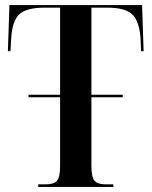

<svg xmlns="http://www.w3.org/2000/svg" viewBox="-20 -734 595 754"><path d="M130 0V-10H160Q192 -10 204 -24.5Q216 -39 216 -82V-352H92V-362H216V-704H156Q84 -704 56 -678Q28 -652 24 -583L21 -533H11L17 -714H538L544 -533H534L532 -583Q527 -652 499 -678Q471 -704 400 -704H339V-362H462V-352H339V-82Q339 -39 351 -24.5Q363 -10 395 -10H425V0Z"/></svg>

Font: Noto Serif Display Condensed SemiBold
Style: Regular
Weight: 600
Width: 3
Designer: Monotype Design Team
Foundry: Monotype Imaging Inc.
Version: Version 2.009